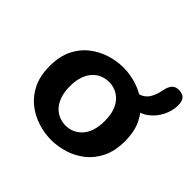

<svg xmlns="http://www.w3.org/2000/svg" viewBox="-153 -762 933 933"><g transform="rotate(45 314.0 -295.0)"><path d="M310.5 10.5Q264.5 10.5 219 -3.8Q173.5 -18 135.2 -48Q97 -78 74 -125.2Q51 -172.5 51 -239Q51 -305.5 74 -352.5Q97 -399.5 135.2 -429.2Q173.5 -459 219 -473.2Q264.5 -487.5 310.5 -487.5Q355.5 -487.5 401.2 -473.2Q447 -459 484.8 -429.2Q522.5 -399.5 545.5 -352.5Q568.5 -305.5 568.5 -239Q568.5 -172.5 545.5 -125.2Q522.5 -78 484.8 -48Q447 -18 401.2 -3.8Q355.5 10.5 310.5 10.5ZM310.5 -88.5Q333.5 -88.5 354.5 -97.2Q375.5 -106 392.8 -124.2Q410 -142.5 419.8 -170.8Q429.5 -199 429.5 -239Q429.5 -278.5 419.8 -306.8Q410 -335 392.8 -353.2Q375.5 -371.5 354.5 -380Q333.5 -388.5 310.5 -388.5Q287.5 -388.5 265.8 -380Q244 -371.5 227 -353.2Q210 -335 200 -306.8Q190 -278.5 190 -239Q190 -199 200 -170.8Q210 -142.5 227 -124.2Q244 -106 265.8 -97.2Q287.5 -88.5 310.5 -88.5ZM478 -382.5Q453.5 -382.5 438.8 -387.5Q424 -392.5 420 -395Q411 -401 406 -408.8Q401 -416.5 401 -427.5Q401 -437 406.5 -441Q412 -445 420 -445Q455 -445 475.5 -457.5Q496 -470 507.2 -493.2Q518.5 -516.5 524.5 -548Q529 -571.5 541 -586.2Q553 -601 576.5 -601Q602 -601 615 -588.2Q628 -575.5 628 -544.5Q628 -507 609 -469.2Q590 -431.5 556.2 -407Q522.5 -382.5 478 -382.5Z"/></g></svg>

Font: Sono Monospace SemiBold
Style: Regular
Weight: 600
Designer: Tyler Finck
Foundry: Tyler Finck
Version: Version 2.112